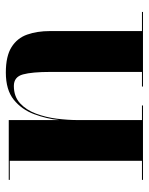

<svg xmlns="http://www.w3.org/2000/svg" viewBox="54 -564 510 658"><g transform="rotate(-90 309.0 -235.0)"><path d="M21.5 -3.5H87V-456.5H21.5V-460H226.5V-287Q231 -331 246.8 -373.2Q262.5 -415.5 296.2 -442.8Q330 -470 389.5 -470Q445.5 -470 476.5 -450.5Q507.5 -431 519.5 -396.8Q531.5 -362.5 531.5 -319V-3.5H597V0H341.5V-3.5H391.5V-317Q391.5 -380 383 -411.2Q374.5 -442.5 343.5 -442.5Q307 -442.5 284 -421.2Q261 -400 248.5 -366.5Q236 -333 231.2 -295Q226.5 -257 226.5 -223V-3.5H276.5V0H21.5Z"/></g></svg>

Font: Bodoni* 48pt
Style: Bold
Weight: 700
Version: Version 2.3